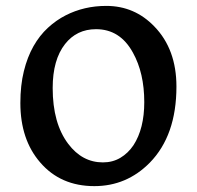

<svg xmlns="http://www.w3.org/2000/svg" viewBox="-20 -615 660 644"><path d="M48.3 -269.5Q48.3 -329.1 60.1 -376.5Q71.8 -423.8 92.3 -460Q112.8 -496.1 140.6 -521.7Q168.5 -547.4 200.2 -563.5Q262.2 -595.2 336.4 -595.2Q431.6 -595.2 498 -525.9Q571.8 -449.7 571.8 -324.7Q571.8 -160.6 482.4 -69.3Q404.8 9.3 296.4 9.3Q183.1 9.3 114.7 -70.3Q48.3 -147 48.3 -269.5ZM325.2 -70.3Q357.9 -70.3 383.8 -85.7Q409.7 -101.1 427.7 -127.9Q463.9 -183.6 463.9 -272.5Q463.9 -370.1 425.8 -438.5Q382.8 -517.1 302.2 -517.1Q237.3 -517.1 198.2 -467.3Q156.7 -414.6 156.7 -319.8Q156.7 -201.2 209 -132.3Q255.9 -70.3 325.2 -70.3Z"/></svg>

Font: Quando
Style: Regular
Weight: 400
Version: Version 1.002